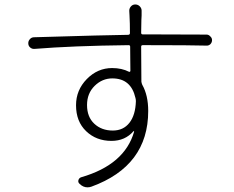

<svg xmlns="http://www.w3.org/2000/svg" viewBox="-20 -801 1040 852"><path d="M480.5 -221.7Q527.3 -221.7 554.2 -255.9Q581.1 -290 583 -351.6Q583 -359.4 581.1 -366.2Q561.5 -453.1 478.5 -453.1Q433.6 -453.1 399.9 -419.9Q366.2 -386.7 366.2 -335Q366.2 -282.2 398.4 -252Q430.7 -221.7 480.5 -221.7ZM606.4 -655.3Q606.4 -648.4 613.3 -648.4H640.6Q679.7 -648.4 896.5 -647.5Q906.2 -647.5 913.1 -639.6Q920.9 -632.8 920.9 -623Q920.9 -612.3 913.1 -604.5Q905.3 -597.7 895.5 -598.6Q824.2 -600.6 640.6 -600.6H613.3Q606.4 -600.6 606.4 -593.8Q606.4 -568.4 606.9 -514.6Q607.4 -460.9 607.4 -438.5Q608.4 -431.6 611.3 -424.8Q637.7 -377.9 637.7 -308.6Q637.7 -64.5 385.7 27.3Q377 30.3 368.2 30.3Q348.6 30.3 333 14.6Q325.2 7.8 328.1 -2Q331.1 -11.7 340.8 -14.6Q533.2 -70.3 575.2 -216.8Q575.2 -217.8 574.2 -218.8Q573.2 -219.7 572.3 -218.8Q535.2 -175.8 474.6 -175.8Q407.2 -175.8 362.3 -218.8Q317.4 -261.7 317.4 -334Q317.4 -401.4 365.2 -450.2Q413.1 -499 477.5 -499Q520.5 -499 552.7 -482.4Q554.7 -481.4 556.6 -482.9Q558.6 -484.4 558.6 -486.3Q558.6 -499 558.1 -535.6Q557.6 -572.3 557.6 -593.8Q557.6 -600.6 550.8 -600.6Q300.8 -597.7 132.8 -584Q122.1 -583 113.3 -590.8Q105.5 -597.7 105.5 -609.4Q105.5 -620.1 113.3 -627.9Q120.1 -635.7 131.8 -635.7Q459 -645.5 549.8 -646.5Q556.6 -647.5 556.6 -654.3Q556.6 -699.2 554.7 -732.4Q554.7 -739.3 553.7 -751Q552.7 -762.7 560.5 -772Q568.4 -781.2 580.1 -781.2Q592.8 -781.2 601.1 -772Q609.4 -762.7 608.4 -751Q608.4 -738.3 608.4 -732.4Q607.4 -724.6 607.4 -712.9Q607.4 -701.2 606.9 -684.1Q606.4 -667 606.4 -655.3Z"/></svg>

Font: Gen Jyuu Gothic Light
Style: Regular
Weight: 200
Designer: [Source Han Sans]
Ryoko NISHIZUKA  (kana & ideographs); Paul D. Hunt (Latin, Greek & Cyrillic); Wenlong ZHANG  (bopomofo
Version: Version 1.002.20150607